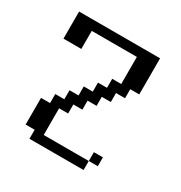

<svg xmlns="http://www.w3.org/2000/svg" viewBox="-90 -335 424 450"><g transform="rotate(30 122.0 -110.0)"><path d="M194.8 23.9V0H219.2V23.9ZM48.3 48.3V23.9H23.9V-48.3H48.3V-72.8H72.8V-97.2H97.2V-121.6H121.6V-146H146V-170.4H170.4V-243.7H48.3V-194.8H0V-268.1H219.2V-170.4H194.8V-146H170.4V-121.6H146V-97.2H121.6V-72.8H97.2V-48.3H72.8V23.9H194.8V48.3Z"/></g></svg>

Font: FS Mondwest Regular
Style: Regular
Weight: 400
Designer: NZWStudios2024
Foundry: https://fontstruct.com
Version: Version 1.0